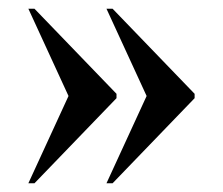

<svg xmlns="http://www.w3.org/2000/svg" viewBox="-20 -490 512 440"><path d="M224 -70H238L426 -265V-275L238 -470H224L316 -270ZM45 -70H59L247 -265V-275L59 -470H45L137 -270Z"/></svg>

Font: Noto Serif Display ExtraCondensed ExtraBold
Style: Regular
Weight: 800
Width: 2
Designer: Monotype Design Team
Foundry: Monotype Imaging Inc.
Version: Version 2.009